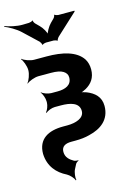

<svg xmlns="http://www.w3.org/2000/svg" viewBox="-161 -846 811 1163"><g transform="rotate(-15 244.5 -264.5)"><path d="M308 -154C308 -109 254 -92 201 -92H174C81 -92 14 -56 14 37C17 116 62 166 121 195C138 204 160 228 164 243L168 241C164 227 168 193 177 176L192 147C195 141 205 134 211 132L210 129C204 130 190 128 184 125C160 111 136 93 136 57C136 23 161 10 199 10H223C256 10 287 7 315 -1C387 -18 449 -61 449 -148C449 -205 413 -236 366 -255C353 -260 334 -265 323 -264L324 -260C334 -261 353 -269 365 -276C402 -297 428 -330 428 -383C428 -408 422 -430 411 -448C372 -508 286 -528 187 -528H109C85 -528 48 -542 35 -554L33 -552C45 -539 59 -502 59 -478V-475C59 -451 45 -414 33 -401L35 -399C48 -411 85 -425 109 -425H187C222 -425 247 -420 263 -410C279 -400 287 -387 287 -370C287 -322 246 -306 197 -306H157C138 -306 108 -317 98 -327L96 -325C106 -315 117 -285 117 -266V-257C117 -239 106 -211 96 -201L99 -198C109 -208 137 -219 156 -219H194C253 -219 308 -206 308 -154ZM195 -716 173 -738C169 -741 161 -755 163 -759L159 -760C158 -756 143 -752 137 -752L98 -751C61 -750 13 -762 -13 -772L-14 -768C11 -758 55 -734 81 -709L171 -624C174 -620 182 -607 180 -604L184 -602C185 -606 200 -610 205 -610H254C259 -610 273 -606 275 -603L278 -604C277 -607 285 -620 288 -623L422 -747V-752H321C316 -752 301 -756 300 -760L296 -758C298 -755 290 -741 286 -738L265 -717C249 -701 228 -666 228 -649H232C232 -666 211 -701 195 -716Z"/></g></svg>

Font: Asimov
Style: Edge
Weight: 500
Designer: Google
Version: Version 2.000980: 2014